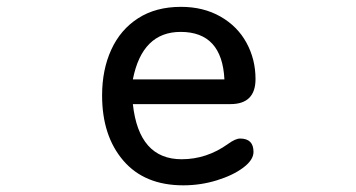

<svg xmlns="http://www.w3.org/2000/svg" viewBox="-20 -520 1040 561"><path d="M510.7 -54.7Q584 -54.7 646.5 -99.6Q668 -115.2 681.6 -115.2Q720.7 -115.2 720.7 -76.2Q720.7 -52.7 690.9 -30.3Q661.1 -7.8 613.8 6.8Q566.4 21.5 515.6 21.5Q402.3 21.5 340.3 -50.8Q278.3 -123 278.3 -241.2Q278.3 -316.4 305.2 -375Q332 -433.6 383.8 -466.8Q435.5 -500 508.8 -500Q574.2 -500 624 -471.7Q673.8 -443.4 700.2 -395Q726.6 -346.7 726.6 -289.1Q726.6 -215.8 653.3 -215.8H368.2Q385.7 -54.7 510.7 -54.7ZM507.8 -426.8Q395.5 -426.8 368.2 -288.1H635.7Q628.9 -426.8 507.8 -426.8Z"/></svg>

Font: FakePearl
Style: Regular
Weight: 400
Version: Version 1.2